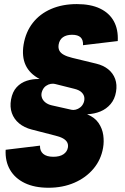

<svg xmlns="http://www.w3.org/2000/svg" viewBox="-20 -759 603 926"><path d="M213.9 146.5Q146.5 146.5 99.4 123.8Q52.2 101.1 28.3 59.8Q4.4 18.6 7.3 -36.6L172.9 -56.6Q171.9 -31.2 188.2 -17.1Q204.6 -2.9 237.3 -2.9Q268.1 -2.9 286.1 -15.1Q304.2 -27.3 307.6 -48.3Q309.6 -61.5 304.2 -72Q298.8 -82.5 285.4 -90.6Q272 -98.6 248.5 -104.5L132.8 -134.3Q96.7 -143.6 72 -164.1Q47.4 -184.6 37.1 -213.9Q26.9 -243.2 33.2 -278.8Q40 -316.4 60.3 -338.4Q80.6 -360.4 109.4 -369.6Q138.2 -378.9 170.4 -377.9V-378.4Q122.6 -403.8 103.5 -445.1Q84.5 -486.3 93.8 -543.9Q104 -605 138.2 -648.7Q172.4 -692.4 226.6 -715.8Q280.8 -739.3 350.6 -739.3Q417.5 -739.3 462.4 -717.8Q507.3 -696.3 529.1 -656.5Q550.8 -616.7 547.9 -561L380.4 -541Q381.8 -566.4 368.7 -578.9Q355.5 -591.3 327.6 -591.3Q300.3 -591.3 283.4 -579.3Q266.6 -567.4 262.7 -543.5Q260.3 -527.3 266.1 -515.4Q272 -503.4 287.4 -494.9Q302.7 -486.3 328.6 -480L443.8 -452.1Q478.5 -443.8 502 -424.8Q525.4 -405.8 535.4 -378.2Q545.4 -350.6 539.6 -316.4Q533.7 -280.8 513.4 -257.1Q493.2 -233.4 464.1 -221.4Q435.1 -209.5 400.9 -208V-207.5Q437.5 -192.4 455.6 -165.5Q473.6 -138.7 478 -107.4Q482.4 -76.2 477.1 -45.9Q467.3 11.2 430.9 54.7Q394.5 98.1 338.6 122.3Q282.7 146.5 213.9 146.5ZM325.2 -229.5Q334 -227.5 345.2 -230.2Q356.4 -232.9 366.9 -241Q377.4 -249 383.3 -263.2Q388.2 -275.4 386.7 -288.6Q385.3 -301.8 374 -313.2Q362.8 -324.7 338.9 -330.6L245.6 -354Q236.8 -356.4 224.9 -354.5Q212.9 -352.5 201.7 -344.7Q190.4 -336.9 184.1 -321.8Q177.2 -305.7 181.2 -291Q185.1 -276.4 197.8 -265.9Q210.4 -255.4 229.5 -251Z"/></svg>

Font: Inter 17pt Black
Style: Italic
Weight: 900
Italic angle: -9.3988°
Version: Version 4.001;git-66647c0bb